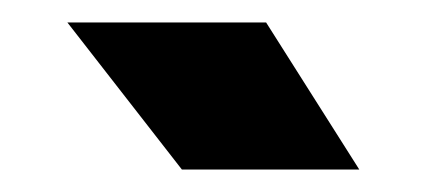

<svg xmlns="http://www.w3.org/2000/svg" viewBox="-20 -749 380 171"><path d="M142 -598 40 -729H217L300 -598Z"/></svg>

Font: Hubot Sans Condensed ExtraLight
Style: Bold
Weight: 700
Version: Version 2.000